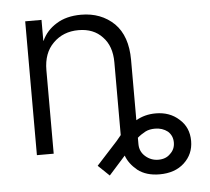

<svg xmlns="http://www.w3.org/2000/svg" viewBox="-50 -608 859 786"><g transform="rotate(-5 379.5 -215.5)"><path d="M81 2V-548H148V-462H149Q168 -504 209 -529Q250 -555 311 -555Q393 -555 447 -503Q499 -451 499 -353V-105Q535 -126 580 -126Q638 -126 676 -91Q715 -57 715 -1Q715 53 676 89Q638 124 575 124Q520 124 485 97Q451 69 439 35L371 111L325 67L411 -27L430 -50V-349Q430 -416 393 -454Q357 -493 295 -493Q232 -493 191 -452Q150 -412 150 -341V2ZM522 44Q545 64 575 64Q606 64 624 45Q644 27 644 -1Q644 -29 624 -47Q602 -64 572 -64Q549 -64 533 -56Q514 -46 499 -33V-7Q499 24 522 44Z"/></g></svg>

Font: Sinter Normal
Style: Regular
Weight: 350
Foundry: Adobe & rsms
Version: Version 1.000